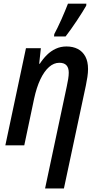

<svg xmlns="http://www.w3.org/2000/svg" viewBox="-20 -809 550 1069"><path d="M231 240.2 351.6 -327.1Q356.4 -349.1 359.6 -368.9Q362.8 -388.7 362.8 -404.3Q362.8 -431.2 350.1 -445.3Q337.4 -459.5 310.5 -459.5Q279.8 -459.5 252.9 -435.8Q226.1 -412.1 204.8 -367.4Q183.6 -322.8 169.9 -259.3L115.2 0H9.8L124.5 -540.5H207.5L198.2 -454.1H201.7Q219.2 -481.4 241.2 -503.2Q263.2 -524.9 290.5 -537.6Q317.9 -550.3 350.1 -550.3Q386.2 -550.3 413.1 -536.4Q439.9 -522.5 455.1 -494.6Q470.2 -466.8 470.2 -424.3Q470.2 -404.3 466.6 -380.4Q462.9 -356.4 458 -332.5L335.9 240.2ZM280.8 -606 282.2 -619.1Q290.5 -634.8 301.3 -656.7Q312 -678.7 322.8 -702.9Q333.5 -727.1 342.8 -749.8Q352.1 -772.5 358.4 -788.6H460.9L460 -777.3Q451.7 -762.2 437.7 -740.2Q423.8 -718.3 407.7 -693.8Q391.6 -669.4 375.2 -646.5Q358.9 -623.5 345.2 -606Z"/></svg>

Font: Open Sans SemiCondensed SemiBold
Style: Italic
Weight: 600
Width: 4
Italic angle: -12°
Designer: Monotype Design Team
Foundry: Monotype Imaging Inc.
Version: Version 3.000